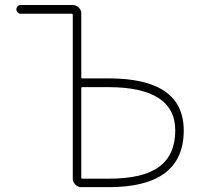

<svg xmlns="http://www.w3.org/2000/svg" viewBox="-20 -775 808 774"><path d="M312.5 -423.8Q307.6 -423.8 307.6 -419.9V-58.6Q307.6 -54.7 312.5 -54.7H418Q557.6 -54.7 622.1 -103Q686.5 -151.4 686.5 -249Q686.5 -422.9 418 -423.8ZM308.6 -20.5Q293.9 -20.5 283.7 -30.8Q273.4 -41 273.4 -54.7V-714.8Q273.4 -719.7 269.5 -719.7H63.5Q56.6 -719.7 51.3 -725.1Q45.9 -730.5 45.9 -737.3Q45.9 -744.1 51.3 -749.5Q56.6 -754.9 63.5 -754.9H273.4Q287.1 -754.9 297.4 -744.6Q307.6 -734.4 307.6 -720.7V-462.9Q307.6 -459 312.5 -459H418Q720.7 -459 720.7 -249Q720.7 -20.5 418 -20.5Z"/></svg>

Font: Gen Jyuu Gothic ExtraLight
Style: Regular
Weight: 100
Designer: [Source Han Sans]
Ryoko NISHIZUKA  (kana & ideographs); Paul D. Hunt (Latin, Greek & Cyrillic); Wenlong ZHANG  (bopomofo
Version: Version 1.002.20150607